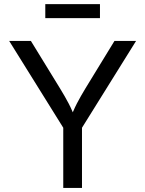

<svg xmlns="http://www.w3.org/2000/svg" viewBox="-20 -930 719 950"><path d="M293 0V-297.9L25.4 -727.5H132.8L276.9 -492.7Q301.3 -453.1 320.1 -417.2Q338.9 -381.3 358.9 -326.7H321.8Q341.8 -382.3 360.8 -418.7Q379.9 -455.1 402.8 -492.7L546.4 -727.5H653.3L385.7 -297.9V0ZM474.6 -909.7V-840.3H204.1V-909.7Z"/></svg>

Font: Inter Variable
Style: Regular
Weight: 400
Designer: Rasmus Andersson
Foundry: rsms
Version: Version 4.001;git-9221beed3